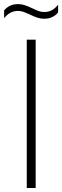

<svg xmlns="http://www.w3.org/2000/svg" viewBox="-54 -938 310 958"><path d="M79.5 0V-740H124V0ZM95 -865.5Q74 -875 61.8 -879.2Q49.5 -883.5 36 -883.5Q15 -883.5 -1.5 -874.8Q-18 -866 -33.5 -847.5V-886Q-7.5 -917.5 36 -917.5Q53.5 -917.5 69.5 -912.2Q85.5 -907 107.5 -896.5Q127 -887 140 -882.5Q153 -878 166.5 -878Q188 -878 204.2 -886.8Q220.5 -895.5 236 -914.5V-876Q210 -844.5 166.5 -844.5Q148.5 -844.5 132 -850Q115.5 -855.5 95 -865.5Z"/></svg>

Font: Encode Sans Condensed ExLight
Style: Regular
Weight: 275
Width: 3
Designer: Multiple Designers
Foundry: Impallari Type
Version: Version 2.000